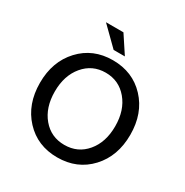

<svg xmlns="http://www.w3.org/2000/svg" viewBox="-201 -1059 1183 1228"><g transform="rotate(30 390.0 -444.5)"><path d="M390 8Q244 8 150.5 -92.5Q57 -193 57 -351Q57 -508 150.5 -608.5Q244 -709 390 -709Q537 -709 630.5 -609Q724 -509 724 -351Q724 -193 630.5 -92.5Q537 8 390 8ZM229.5 -542.5Q167 -468 167 -350Q167 -232 229 -158Q291 -84 390 -84Q489 -84 551 -158Q613 -232 613 -350Q613 -468 550.5 -542.5Q488 -617 390 -617Q292 -617 229.5 -542.5ZM229 -897H358L443 -768H360Z"/></g></svg>

Font: LT Superior Semi-bold
Style: Regular
Weight: 600
Designer: Daniel Lyons
Foundry: LyonsType
Version: Version 1.0